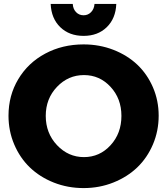

<svg xmlns="http://www.w3.org/2000/svg" viewBox="-20 -936 844 969"><path d="M347.2 -916Q348.6 -890.6 363.8 -874.8Q378.9 -858.9 401.9 -858.9Q424.3 -858.9 439.7 -874.8Q455.1 -890.6 457 -916H566.9Q564 -842.8 518.8 -798.8Q473.6 -754.9 401.9 -754.9Q329.6 -754.9 284.2 -798.8Q238.8 -842.8 235.8 -916ZM401.9 -711.9Q481.9 -711.9 552.2 -684.6Q622.6 -657.2 672.9 -609.6Q723.1 -562 752 -495.1Q780.8 -428.2 780.8 -352.1Q780.8 -275.4 752 -207.5Q723.1 -139.6 672.9 -91.3Q622.6 -43 552.2 -14.9Q481.9 13.2 401.9 13.2Q321.8 13.2 251.5 -14.6Q181.2 -42.5 130.9 -90.8Q80.6 -139.2 51.8 -207Q22.9 -274.9 22.9 -352.1Q22.9 -454.1 72.3 -536.6Q121.6 -619.1 208.3 -665.5Q294.9 -711.9 401.9 -711.9ZM403.8 -557.1Q324.2 -557.1 267.6 -497.6Q210.9 -438 210.9 -351.1Q210.9 -263.7 267.8 -203.4Q324.7 -143.1 403.8 -143.1Q482.9 -143.1 537.8 -202.9Q592.8 -262.7 592.8 -351.1Q592.8 -438.5 537.8 -497.8Q482.9 -557.1 403.8 -557.1Z"/></svg>

Font: Montserrat-Arabic
Style: Bold
Weight: 700
Designer: Mohamed Gaber
Foundry: Kief Type Foundry
Version: Version 5.008;PS 005.008;hotconv 1.0.88;makeotf.lib2.5.64775